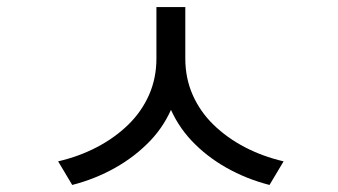

<svg xmlns="http://www.w3.org/2000/svg" viewBox="-20 -650 960 545"><path d="M424 -630H495V-484Q495 -413 472 -354Q449 -295 406.5 -250.5Q364 -206 307.5 -174Q251 -142 185 -125L145 -192Q205 -206 255.5 -232.5Q306 -259 344 -296Q382 -333 403 -380.5Q424 -428 424 -484ZM435 -630H506V-484Q506 -428 527 -380.5Q548 -333 586 -296Q624 -259 674.5 -232.5Q725 -206 785 -192L745 -125Q679 -142 622.5 -174Q566 -206 524 -250.5Q482 -295 458.5 -354Q435 -413 435 -484Z"/></svg>

Font: hexkorean15
Style: Book
Weight: 400
Designer: Jelle Bosma - Monotype Design Team
Foundry: Monotype Imaging Inc.
Version: Version 2.003